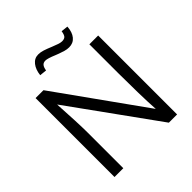

<svg xmlns="http://www.w3.org/2000/svg" viewBox="-232 -1043 1204 1204"><g transform="rotate(-45 370.5 -441.0)"><path d="M93 -700H163L578 -119Q574 -177 572 -273Q570 -369 570 -443V-700H648V0H575L160 -576Q165 -498 168 -425.5Q171 -353 171 -318V0H93ZM298 -882Q318 -882 340 -875Q362 -868 393 -855Q413 -847 431.5 -840.5Q450 -834 462 -834Q483 -834 492 -844Q501 -854 505 -881L551 -876Q548 -829 526 -802.5Q504 -776 467 -776Q449 -776 430 -781.5Q411 -787 394 -793.5Q377 -800 372 -802Q322 -823 303 -823Q285 -823 275.5 -812Q266 -801 262 -776L215 -781Q220 -826 242 -854Q264 -882 298 -882Z"/></g></svg>

Font: Lexend HM
Style: Regular
Weight: 400
Designer: Bonnie Shaver-Troup, Thomas Jockin, Octavio Pardo
Foundry: Lexend
Version: Version 1.091